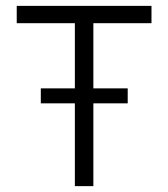

<svg xmlns="http://www.w3.org/2000/svg" viewBox="-20 -634 573 654"><path d="M235 -282H119V-333H235V-555H37V-614H496V-555H298V-333H415V-282H298V0H235Z"/></svg>

Font: Athiti
Style: Regular
Weight: 400
Designer: CadsonDemak Team
Foundry: CadsonDemak
Version: Version 1.032